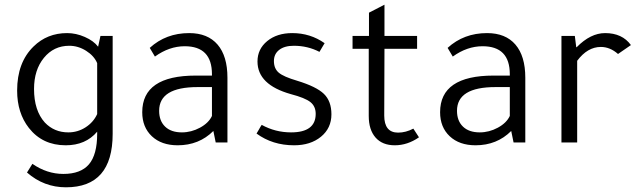

<svg xmlns="http://www.w3.org/2000/svg" viewBox="-20 -607 2726 818"><path d="M398 -408 408 -454H460V-37Q460 191 261 191Q167 191 95 128L118 91Q180 134 250 134Q324 134 359 93Q394 52 394 -37V-46Q345 12 260 12Q161 12 103 -62Q53 -126 53 -221Q53 -341 123 -409Q181 -466 266 -466Q304 -466 341.5 -449.5Q379 -433 398 -408ZM394 -121V-338Q381 -369 347 -390.5Q313 -412 275 -412Q209 -412 167 -360.5Q125 -309 125 -228Q125 -136 171 -85Q211 -43 271 -43Q311 -43 344.5 -64.5Q378 -86 394 -121Z M949 0H899L889 -49Q828 12 737 12Q668 12 627 -26.5Q586 -65 586 -129Q586 -285 814 -285H883V-291Q883 -410 767 -410Q701 -410 640 -366L618 -403Q687 -466 786 -466Q865 -466 907 -417Q949 -368 949 -276ZM883 -236H822Q658 -236 658 -135Q658 -92 683.5 -67.5Q709 -43 755 -43Q795 -43 832 -63Q869 -83 883 -113Z M1341 -386Q1291 -412 1232 -412Q1192 -412 1169.5 -394.5Q1147 -377 1147 -347Q1147 -315 1167.5 -297.5Q1188 -280 1246 -263Q1328 -238 1360 -207Q1392 -176 1392 -120Q1392 -61 1347.5 -24.5Q1303 12 1233 12Q1141 12 1073 -38Q1076 -43 1083 -55Q1090 -68 1095 -75Q1153 -43 1220 -43Q1325 -43 1325 -122Q1325 -154 1302.5 -172Q1280 -190 1219 -206Q1077 -246 1077 -345Q1077 -398 1118.5 -432Q1160 -466 1225 -466Q1302 -466 1363 -423Z M1618 -399 1617 -115Q1617 -42 1676 -42Q1709 -42 1741 -59L1765 -22Q1716 12 1662 12Q1609 12 1580 -21Q1551 -54 1551 -113V-399H1482V-454H1552V-553L1618 -587V-454H1757V-399Z M2218 0H2168L2158 -49Q2097 12 2006 12Q1937 12 1896 -26.5Q1855 -65 1855 -129Q1855 -285 2083 -285H2152V-291Q2152 -410 2036 -410Q1970 -410 1909 -366L1887 -403Q1956 -466 2055 -466Q2134 -466 2176 -417Q2218 -368 2218 -276ZM2152 -236H2091Q1927 -236 1927 -135Q1927 -92 1952.5 -67.5Q1978 -43 2024 -43Q2064 -43 2101 -63Q2138 -83 2152 -113Z M2668 -415 2613 -377Q2579 -407 2540 -407Q2483 -407 2439 -348V0H2372V-454H2429L2435 -406H2437Q2496 -466 2558 -466Q2631 -466 2668 -415Z"/></svg>

Font: Tajawal
Style: Regular
Weight: 400
Designer: Boutros Fonts
Foundry: Created by Boutros International 2017
Version: Version 1.700